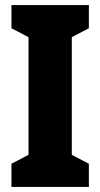

<svg xmlns="http://www.w3.org/2000/svg" viewBox="-20 -734 394 754"><path d="M329 0H25V-91L92 -126V-588L25 -623V-714H329V-623L262 -588V-126L329 -91Z"/></svg>

Font: Noto Sans Tamil ExtraCondensed Black
Style: Regular
Weight: 900
Width: 2
Designer: Jelle Bosma - Monotype Design Team
Foundry: Monotype Imaging Inc.
Version: Version 2.004; ttfautohint (v1.8.4.7-5d5b)